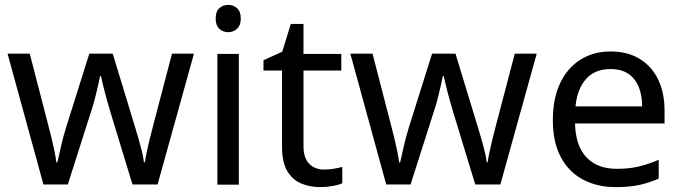

<svg xmlns="http://www.w3.org/2000/svg" viewBox="-20 -757 2795 787"><path d="M431 -303Q425 -324 419 -344.5Q413 -365 408.5 -383.5Q404 -402 400 -418Q396 -434 394 -445H390Q388 -434 384.5 -418Q381 -402 376.5 -383Q372 -364 366.5 -343.5Q361 -323 354 -302L258 -1H158L11 -537H102L176 -251Q184 -222 191 -192.5Q198 -163 203.5 -136.5Q209 -110 211 -91H215Q218 -103 222 -121Q226 -139 230.5 -159Q235 -179 240.5 -199Q246 -219 251 -235L346 -537H442L534 -235Q541 -212 548.5 -186Q556 -160 562 -135.5Q568 -111 570 -92H574Q576 -109 581.5 -134.5Q587 -160 594.5 -190.5Q602 -221 610 -251L685 -537H775L626 -1H523Z M959 -536V0H871V-536ZM916 -737Q936 -737 951.5 -723.5Q967 -710 967 -681Q967 -653 951.5 -639Q936 -625 916 -625Q894 -625 879 -639Q864 -653 864 -681Q864 -710 879 -723.5Q894 -737 916 -737Z M1308 -62Q1328 -62 1349 -65.5Q1370 -69 1383 -73V-6Q1369 1 1343 5.5Q1317 10 1293 10Q1251 10 1215.5 -4.5Q1180 -19 1158 -55Q1136 -91 1136 -156V-468H1060V-510L1137 -545L1172 -659H1224V-536H1379V-468H1224V-158Q1224 -109 1247.5 -85.5Q1271 -62 1308 -62Z M1836 -303Q1830 -324 1824 -344.5Q1818 -365 1813.5 -383.5Q1809 -402 1805 -418Q1801 -434 1799 -445H1795Q1793 -434 1789.5 -418Q1786 -402 1781.5 -383Q1777 -364 1771.5 -343.5Q1766 -323 1759 -302L1663 -1H1563L1416 -537H1507L1581 -251Q1589 -222 1596 -192.5Q1603 -163 1608.5 -136.5Q1614 -110 1616 -91H1620Q1623 -103 1627 -121Q1631 -139 1635.5 -159Q1640 -179 1645.5 -199Q1651 -219 1656 -235L1751 -537H1847L1939 -235Q1946 -212 1953.5 -186Q1961 -160 1967 -135.5Q1973 -111 1975 -92H1979Q1981 -109 1986.5 -134.5Q1992 -160 1999.5 -190.5Q2007 -221 2015 -251L2090 -537H2180L2031 -1H1928Z M2483 -546Q2552 -546 2601.5 -516Q2651 -486 2677.5 -431.5Q2704 -377 2704 -304V-251H2337Q2339 -160 2383.5 -112.5Q2428 -65 2508 -65Q2559 -65 2598.5 -74.5Q2638 -84 2680 -102V-25Q2639 -7 2599 1.5Q2559 10 2504 10Q2428 10 2369.5 -21Q2311 -52 2278.5 -113.5Q2246 -175 2246 -264Q2246 -352 2275.5 -415Q2305 -478 2358.5 -512Q2412 -546 2483 -546ZM2482 -474Q2419 -474 2382.5 -433.5Q2346 -393 2339 -321H2612Q2612 -367 2598 -401Q2584 -435 2555.5 -454.5Q2527 -474 2482 -474Z"/></svg>

Font: ubangla85
Style: Book
Weight: 400
Designer: Jelle Bosma - Monotype Design Team
Foundry: Monotype Imaging Inc.
Version: Version 2.003